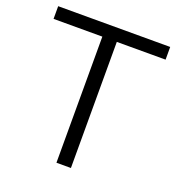

<svg xmlns="http://www.w3.org/2000/svg" viewBox="-128 -805 843 910"><g transform="rotate(20 294.0 -350.0)"><path d="M576 -700H11V-636H257V0H330V-636H576Z"/></g></svg>

Font: Talent
Style: Regular
Weight: 400
Designer: Mike Powis
Version: Version 1.001;hotconv 1.0.109;makeotfexe 2.5.65596